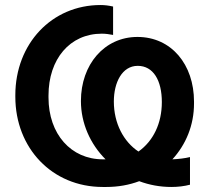

<svg xmlns="http://www.w3.org/2000/svg" viewBox="-20 -732 833 764"><path d="M430 -706C412 -710 397 -712 380 -712C187 -712 41 -559 41 -353V-347C41 -143 187 12 389 12H403C450 12 494 4 534 -11C574 4 617 12 662 12C688 12 713 9 736 3V-107C716 -102 690 -99 666 -98C720 -157 752 -234 752 -320V-328C752 -475 662 -585 527 -585C395 -585 302 -475 302 -330C302 -242 339 -159 400 -98H389C263 -98 173 -198 173 -344V-352C173 -497 258 -598 385 -598C400 -598 414 -596 430 -593ZM531 -129C472 -168 433 -241 433 -328C433 -404 466 -470 528 -470C590 -470 624 -412 624 -326C624 -241 590 -171 531 -129Z"/></svg>

Font: Fixel Display SemiBold
Style: Regular
Weight: 600
Designer: AlfaBravo + MacPaw
Foundry: Kyrylo Tkachov, Marchela Mozhyna, Serhii Makarenko, Maria Weinstein, Zakhar Kryvoshyya
Version: Version 1.211